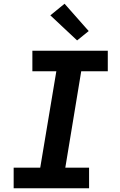

<svg xmlns="http://www.w3.org/2000/svg" viewBox="-20 -1006 640 1026"><path d="M53 0V-110H195L281 -625H153V-735H556V-625H414L329 -110H456V0ZM392 -790 249 -924 325 -986 454 -840Z"/></svg>

Font: Iosevka SS04 XBd Ex
Style: Italic
Weight: 800
Width: 7
Italic angle: -9°
Monospace: yes
Designer: Belleve Invis
Foundry: Belleve Invis
Version: Version 19.0.0; ttfautohint (v1.8.4)